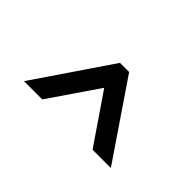

<svg xmlns="http://www.w3.org/2000/svg" viewBox="-42 -882 594 594"><g transform="rotate(45 255.0 -585.0)"><path d="M255 -621 365 -460H445L275 -710H235L65 -460H145Z"/></g></svg>

Font: Jost
Style: Regular
Weight: 400
Version: Version 3.710